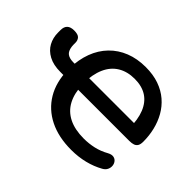

<svg xmlns="http://www.w3.org/2000/svg" viewBox="-144 -978 1250 1250"><g transform="rotate(45 481.5 -352.5)"><path d="M615 10Q497 10 412 -32.5Q327 -75 280 -153.5Q233 -232 231 -341L253 -299H206Q142 -299 99 -322Q56 -345 35 -383.5Q14 -422 14 -470V-493Q14 -554 79 -554Q115 -554 128 -539.5Q141 -525 141 -503Q141 -493 141 -484.5Q141 -476 142 -469Q147 -431 167 -417Q187 -403 222 -403H253L231 -359Q233 -440 257.5 -505.5Q282 -571 327.5 -618Q373 -665 436 -690Q499 -715 577 -715Q646 -715 700 -696Q754 -677 793.5 -643Q833 -609 858.5 -564Q884 -519 896.5 -467Q909 -415 909 -360Q909 -336 901.5 -323Q894 -310 879 -304.5Q864 -299 840 -299H350L366 -344Q368 -265 397 -210.5Q426 -156 482 -128Q538 -100 620 -100Q667 -100 711.5 -110Q756 -120 799 -144Q821 -156 838 -153.5Q855 -151 865.5 -138.5Q876 -126 878 -108.5Q880 -91 872 -74Q864 -57 844 -46Q796 -19 738 -4.5Q680 10 615 10ZM580 -610Q513 -610 464.5 -580.5Q416 -551 390.5 -493.5Q365 -436 364 -353L350 -403H812L783 -352Q783 -438 760 -495Q737 -552 692 -581Q647 -610 580 -610Z"/></g></svg>

Font: Nunito ExtraLight
Style: Regular
Weight: 200
Designer: Vernon Adams
Foundry: Vernon Adams
Version: Version 3.602